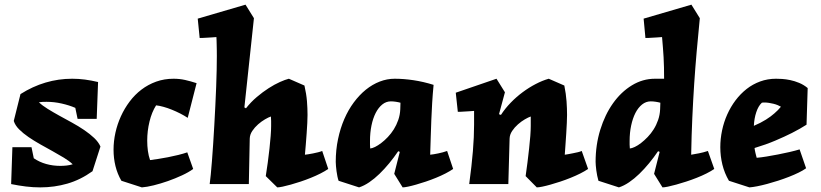

<svg xmlns="http://www.w3.org/2000/svg" viewBox="-20 -790 3522 824"><path d="M292 -85Q277.3 -99.1 254.4 -113Q231.4 -127 205.3 -141.4Q179.2 -155.8 152.3 -170.9Q125.5 -186 102.3 -201.9Q79.1 -217.8 62 -234.9Q44.9 -252 39.1 -271L67.9 -386.2Q171.9 -452.1 290 -452.1Q317.4 -452.1 344.7 -448.5Q372.1 -444.8 400.9 -438L395 -279.8H313L303.2 -327.1Q276.9 -338.4 244.6 -345.7Q212.4 -353 180.2 -353Q171.9 -353 163.6 -352.8Q155.3 -352.5 147 -351.1Q161.6 -336.9 184.6 -322.8Q207.5 -308.6 234.1 -293.9Q260.7 -279.3 288.8 -263.9Q316.9 -248.5 341.3 -231.9Q365.7 -215.3 384.3 -197.8Q402.8 -180.2 411.1 -161.1L377 -55.2Q325.2 -18.1 269.3 -2Q213.4 14.2 152.8 14.2Q122.6 14.2 91.8 10.5Q61 6.8 27.8 0L33.2 -158.2H115.2L125 -110.8Q149.4 -94.2 178.2 -86.2Q207 -78.1 238.8 -78.1Q252.4 -78.1 265.9 -79.6Q279.3 -81.1 292 -85Z M624 -103Q637.2 -104.5 657.7 -107.7Q678.2 -110.8 700.7 -115.2Q723.1 -119.6 745.1 -125Q767.1 -130.4 783.7 -136.2L809.1 -64.9Q790 -50.8 761 -37.4Q731.9 -23.9 700.7 -12.9Q669.4 -2 639.6 5.4Q609.9 12.7 588.9 14.2L501 -14.2Q483.9 -43.5 475.6 -77.1Q467.3 -110.8 467.3 -147.5Q467.3 -183.6 475.3 -220.2Q483.4 -256.8 498.8 -290.8Q514.2 -324.7 536.4 -354.2Q558.6 -383.8 587.2 -405.5Q615.7 -427.2 650.4 -439.7Q685.1 -452.1 725.1 -452.1Q750.5 -452.1 774.4 -446.8Q798.3 -441.4 823.7 -433.1L785.6 -284.2Q771 -293.9 753.2 -303Q735.4 -312 717.3 -319.3Q699.2 -326.7 681.6 -331.5Q664.1 -336.4 649.9 -337.9Q631.3 -308.6 621.6 -268.3Q611.8 -228 611.8 -186.5Q611.8 -163.6 614.7 -142.3Q617.7 -121.1 624 -103Z M879.9 0Q881.8 -14.6 884.5 -40.3Q887.2 -65.9 889.6 -99.1Q892.1 -132.3 894.8 -171.6Q897.5 -210.9 899.7 -252.2Q901.9 -293.5 904.1 -335.4Q906.2 -377.4 907.7 -416.5Q909.2 -455.6 909.9 -489.7Q910.6 -523.9 910.6 -549.8Q910.6 -562 910.4 -574.7Q910.2 -587.4 909.9 -598.6Q909.7 -609.9 909.4 -618.4Q909.2 -627 908.7 -630.9Q898.4 -629.9 887.7 -629.4Q877 -628.9 867.2 -628.2Q857.4 -627.4 849.4 -627.2Q841.3 -627 836.9 -627L828.6 -710L1033.7 -770L1069.8 -711.9L1028.8 -329.1L1035.6 -325.2Q1056.6 -352.1 1082.3 -373.8Q1107.9 -395.5 1133.1 -411.6Q1158.2 -427.7 1181.2 -438Q1204.1 -448.2 1219.7 -452.1L1286.6 -422.9Q1294.9 -386.7 1297.4 -355.5Q1299.8 -324.2 1299.8 -296.9Q1299.8 -282.7 1298.8 -262.2Q1297.9 -241.7 1296.1 -218.5Q1294.4 -195.3 1292.5 -171.1Q1290.5 -147 1288.6 -126Q1293 -126.5 1302.7 -127.9Q1312.5 -129.4 1323.5 -131.6Q1334.5 -133.8 1345.2 -136.5Q1356 -139.2 1362.8 -142.1L1388.7 -64.9Q1374.5 -55.2 1355.2 -45.4Q1335.9 -35.6 1314.2 -26.9Q1292.5 -18.1 1270.3 -10.7Q1248 -3.4 1228.3 2.2Q1208.5 7.8 1193.1 11Q1177.7 14.2 1169.9 14.2L1120.6 -34.2Q1125 -62 1129.2 -92.5Q1133.3 -123 1136.5 -152.1Q1139.6 -181.2 1141.6 -206.3Q1143.6 -231.4 1143.6 -249Q1143.6 -262.7 1143.6 -271Q1143.6 -279.3 1142.6 -290Q1132.3 -286.6 1117.2 -277.8Q1102.1 -269 1087.6 -256.3Q1073.2 -243.7 1062.7 -228Q1052.2 -212.4 1051.8 -194.8L1047.9 0Z M1689 -141.1Q1670.9 -114.3 1650.4 -89.4Q1629.9 -64.5 1608.4 -43.7Q1586.9 -22.9 1564.7 -7.8Q1542.5 7.3 1521 14.2L1433.1 -14.2Q1430.2 -22.5 1428 -33.2Q1425.8 -43.9 1424.3 -55.2Q1422.9 -66.4 1421.9 -76.9Q1420.9 -87.4 1420.9 -95.2Q1420.9 -146.5 1430.7 -192.9Q1440.4 -239.3 1457.5 -278.8Q1474.6 -318.4 1498.3 -350.3Q1522 -382.3 1550 -405Q1578.1 -427.7 1609.6 -439.9Q1641.1 -452.1 1673.8 -452.1Q1712.4 -452.1 1754.6 -445.8Q1796.9 -439.5 1840.8 -425.8Q1836.9 -384.8 1834.7 -347.9Q1832.5 -311 1831.1 -275.1Q1829.6 -239.3 1828.6 -202.9Q1827.6 -166.5 1826.2 -126Q1840.3 -127.4 1860.6 -131.6Q1880.9 -135.7 1898.9 -142.1L1924.8 -64.9Q1910.6 -55.2 1891.6 -45.4Q1872.6 -35.6 1851.1 -26.9Q1829.6 -18.1 1807.6 -10.7Q1785.6 -3.4 1766.1 2.2Q1746.6 7.8 1731.2 11Q1715.8 14.2 1708 14.2L1671.9 -43.9L1695.8 -138.2ZM1698.7 -349.1Q1689.9 -351.6 1678.7 -353.3Q1667.5 -355 1657.7 -355Q1637.2 -355 1620.6 -341.6Q1604 -328.1 1592.3 -305.2Q1580.6 -282.2 1574.2 -251.2Q1567.9 -220.2 1567.9 -185.1Q1567.9 -177.2 1567.9 -169.2Q1567.9 -161.1 1568.8 -152.8Q1577.1 -153.3 1589.6 -159.4Q1602.1 -165.5 1616.2 -176.3Q1630.4 -187 1644.5 -201.9Q1658.7 -216.8 1670.2 -235.1Q1681.6 -253.4 1689.2 -275.1Q1696.8 -296.9 1697.8 -320.8Z M2503.9 -64.9Q2489.7 -55.2 2470.2 -45.4Q2450.7 -35.6 2429 -26.9Q2407.2 -18.1 2385 -10.7Q2362.8 -3.4 2343 2.2Q2323.2 7.8 2307.6 11Q2292 14.2 2283.7 14.2L2235.8 -34.2Q2239.7 -62 2243.7 -92.5Q2247.6 -123 2250.7 -152.1Q2253.9 -181.2 2255.9 -206.3Q2257.8 -231.4 2257.8 -249V-290Q2247.6 -286.6 2232.4 -277.8Q2217.3 -269 2202.9 -256.3Q2188.5 -243.7 2178 -228Q2167.5 -212.4 2167 -194.8L2161.6 0H1993.7Q2004.4 -79.6 2009.5 -141.1Q2014.6 -202.6 2014.6 -254.9V-314Q2004.4 -313 1993.9 -312.5Q1983.4 -312 1973.9 -311.3Q1964.4 -310.5 1956.5 -310.3Q1948.7 -310.1 1944.8 -310.1L1936 -392.1L2110.8 -452.1L2147 -394L2121.6 -299.8L2129.9 -296.9Q2147.9 -324.7 2172.1 -349.6Q2196.3 -374.5 2223.4 -394.5Q2250.5 -414.6 2279.1 -429.4Q2307.6 -444.3 2335 -452.1L2401.9 -422.9Q2409.2 -386.7 2411.4 -355.5Q2413.6 -324.2 2413.6 -296.9Q2413.6 -282.7 2412.6 -262.2Q2411.6 -241.7 2410.2 -218.5Q2408.7 -195.3 2407 -171.1Q2405.3 -147 2403.8 -126Q2408.2 -126.5 2417.7 -128.2Q2427.2 -129.9 2438.2 -132.1Q2449.2 -134.3 2459.7 -136.7Q2470.2 -139.2 2476.6 -142.1Z M2983.4 -711.9Q2976.1 -638.7 2970 -569.6Q2963.9 -500.5 2959.2 -429.9Q2954.6 -359.4 2951.2 -284.9Q2947.8 -210.4 2946.3 -126Q2962.9 -128.9 2980 -132.1Q2997.1 -135.3 3018.1 -142.1L3045.4 -64.9Q3031.2 -55.2 3011.7 -45.4Q2992.2 -35.6 2970 -26.9Q2947.8 -18.1 2925 -10.7Q2902.3 -3.4 2882.3 2.2Q2862.3 7.8 2846.7 11Q2831.1 14.2 2823.2 14.2L2787.1 -43.9L2811 -138.2L2804.2 -141.1Q2786.1 -114.3 2765.6 -89.4Q2745.1 -64.5 2723.6 -43.7Q2702.1 -22.9 2679.9 -7.8Q2657.7 7.3 2636.2 14.2L2548.3 -14.2Q2545.4 -23.9 2543 -35.9Q2540.5 -47.9 2539.1 -59.1Q2537.6 -70.3 2536.9 -80.1Q2536.1 -89.8 2536.1 -95.2Q2536.1 -168.5 2556.2 -233.2Q2576.2 -297.9 2610.8 -346.7Q2645.5 -395.5 2691.9 -423.8Q2738.3 -452.1 2791 -452.1H2830.1Q2830.1 -478.5 2829.6 -501Q2829.1 -523.4 2827.9 -544.4Q2826.7 -565.4 2825 -586.4Q2823.2 -607.4 2821.3 -630.9Q2811 -629.9 2800.3 -629.4Q2789.6 -628.9 2780 -628.2Q2770.5 -627.4 2762.5 -627.2Q2754.4 -627 2750 -627L2742.2 -710L2947.3 -770ZM2814 -349.1Q2805.2 -351.6 2793.9 -353.3Q2782.7 -355 2772.9 -355Q2752.4 -355 2735.6 -341.6Q2718.8 -328.1 2707 -305.2Q2695.3 -282.2 2688.7 -251.2Q2682.1 -220.2 2682.1 -185.1Q2682.1 -177.2 2682.1 -169.2Q2682.1 -161.1 2683.1 -152.8Q2691.4 -153.3 2704.3 -159.4Q2717.3 -165.5 2731.2 -176.3Q2745.1 -187 2759.5 -201.9Q2773.9 -216.8 2785.4 -235.1Q2796.9 -253.4 2804.4 -275.1Q2812 -296.9 2813 -320.8Z M3441.4 -254.9Q3413.1 -236.8 3378.4 -219.2Q3348.6 -204.1 3307.9 -186.8Q3267.1 -169.4 3218.3 -154.8Q3218.8 -150.9 3219.7 -145Q3220.7 -139.2 3222.2 -133.3Q3223.6 -127.4 3225.1 -121.8Q3226.6 -116.2 3227.5 -112.8Q3245.6 -114.3 3269.5 -118.2Q3293.5 -122.1 3318.6 -127Q3343.8 -131.8 3368.2 -137.5Q3392.6 -143.1 3411.6 -148.9L3439.5 -67.9Q3426.8 -58.6 3407.7 -49.3Q3388.7 -40 3366.2 -31.2Q3343.8 -22.5 3319.6 -14.6Q3295.4 -6.8 3272.7 -0.7Q3250 5.4 3230.2 9.3Q3210.4 13.2 3196.3 14.2L3108.4 -14.2Q3089.4 -46.4 3080.3 -83.3Q3071.3 -120.1 3071.3 -158.2Q3071.3 -194.3 3078.9 -230.2Q3086.4 -266.1 3101.1 -298.8Q3115.7 -331.5 3136.7 -359.4Q3157.7 -387.2 3184.1 -408Q3210.4 -428.7 3242.4 -440.4Q3274.4 -452.1 3310.5 -452.1Q3320.3 -452.1 3336.4 -451.2Q3352.5 -450.2 3371.3 -446.3Q3390.1 -442.4 3409.7 -434.3Q3429.2 -426.3 3446.3 -412.1ZM3331.5 -332Q3325.7 -335.4 3317.4 -338.9Q3309.1 -342.3 3299.3 -344.7Q3289.6 -347.2 3279.8 -348.6Q3270 -350.1 3261.2 -350.1Q3258.3 -350.1 3255.4 -350.1Q3252.4 -350.1 3249.5 -349.1Q3234.4 -335 3225.6 -308.3Q3216.8 -281.7 3215.3 -250Q3245.1 -262.7 3267.1 -276.6Q3289.1 -290.5 3303.2 -303.2Q3319.8 -317.4 3331.5 -332Z"/></svg>

Font: Simonetta
Style: Black Italic
Weight: 900
Italic angle: -2°
Designer: Gayaneh Bagdasaryan
Foundry: Brownfox
Version: Version 1.002